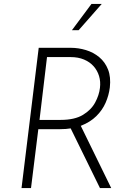

<svg xmlns="http://www.w3.org/2000/svg" viewBox="-20 -952 673 972"><path d="M338 -710Q377 -710 415 -698.5Q453 -687 482.5 -662.5Q512 -638 527 -600Q542 -562 536 -509Q531 -469 514.5 -431.5Q498 -394 467.5 -364Q437 -334 391.5 -316Q346 -298 283 -298H174L137 0H89L176 -710ZM287 -345Q358 -345 400 -370.5Q442 -396 462 -433.5Q482 -471 486 -507Q490 -539 481.5 -567Q473 -595 454 -616.5Q435 -638 405.5 -650.5Q376 -663 338 -663H218L180 -345ZM385 -323 543 0H486L328 -322ZM495 -932 378 -799H344L443 -932Z"/></svg>

Font: Josefin Sans Thin Light
Style: Italic
Weight: 300
Italic angle: -7°
Version: Version 2.000